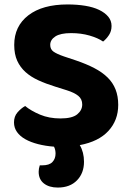

<svg xmlns="http://www.w3.org/2000/svg" viewBox="-20 -644 586 864"><path d="M252 -111Q305 -111 327.5 -129.5Q350 -148 350 -174Q350 -198 332.5 -212.5Q315 -227 280 -238L229 -254Q187 -267 153 -282.5Q119 -298 95 -319.5Q71 -341 57.5 -370.5Q44 -400 44 -442Q44 -526 107.5 -575Q171 -624 284 -624Q327 -624 363.5 -618Q400 -612 426 -599.5Q452 -587 467 -569Q482 -551 482 -527Q482 -504 470.5 -486.5Q459 -469 444 -457Q421 -473 383 -484Q345 -495 300 -495Q252 -495 229 -480Q206 -465 206 -442Q206 -422 221 -411.5Q236 -401 268 -390L322 -372Q369 -356 404.5 -337.5Q440 -319 464 -295.5Q488 -272 500 -241.5Q512 -211 512 -172Q512 -103 468 -55Q424 -7 339 9Q358 41 358 84Q358 135 326.5 167.5Q295 200 240 200Q201 200 177.5 181.5Q154 163 154 129Q154 115 159 100H170Q202 100 216 85Q230 70 230 47Q230 40 228.5 32Q227 24 223 16Q184 13 151 4.5Q118 -4 94 -17.5Q70 -31 56.5 -50Q43 -69 43 -93Q43 -120 58.5 -138Q74 -156 93 -167Q120 -145 160.5 -128Q201 -111 252 -111Z"/></svg>

Font: Baloo Bhai 2
Style: Bold
Weight: 700
Designer: Supriya Tembe, Noopur Datye and Ek Type
Foundry: Ek Type
Version: Version 1.640;PS 1.000;hotconv 16.6.51;makeotf.lib2.5.65220;